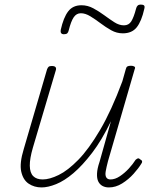

<svg xmlns="http://www.w3.org/2000/svg" viewBox="-20 -804 686 841"><path d="M162 17Q130 17 105.5 0.5Q81 -16 73 -52.5Q65 -89 84 -151L186 -500Q189 -508 193 -511.5Q197 -515 208 -515Q217 -515 222 -511Q227 -507 225 -498L124 -157Q110 -109 110.5 -78Q111 -47 125.5 -32.5Q140 -18 167 -18Q197 -18 237 -37.5Q277 -57 323 -104Q369 -151 418.5 -235Q468 -319 516 -448L531 -501Q533 -510 538 -513Q543 -516 554 -516Q563 -516 568.5 -512.5Q574 -509 570 -501L453 -98Q446 -71 443 -53.5Q440 -36 445.5 -27Q451 -18 464 -18Q484 -18 505 -32Q526 -46 544 -65.5Q562 -85 574 -104Q581 -110 585 -110.5Q589 -111 594 -106Q602 -102 602.5 -97Q603 -92 599 -87Q587 -67 565 -42.5Q543 -18 515 -0.5Q487 17 457 17Q441 17 429 10.5Q417 4 410.5 -9Q404 -22 405 -44Q406 -66 416 -95L466 -273Q426 -190 383.5 -134.5Q341 -79 301.5 -45.5Q262 -12 226 2.5Q190 17 162 17ZM260 -654Q243 -654 246 -673Q258 -727 278.5 -754Q299 -781 337 -781Q364 -781 389 -767.5Q414 -754 437 -737Q460 -720 481 -706.5Q502 -693 523 -693Q544 -693 555 -710.5Q566 -728 576 -766Q580 -784 596 -784Q607 -784 611 -780Q615 -776 612 -765Q600 -711 579 -684.5Q558 -658 518 -658Q491 -658 467 -671.5Q443 -685 420.5 -702Q398 -719 376 -732.5Q354 -746 334 -746Q315 -746 303 -728.5Q291 -711 281 -671Q279 -662 274.5 -658Q270 -654 260 -654Z"/></svg>

Font: Playwrite AU QLD Thin
Style: Regular
Weight: 250
Designer: Veronika Burian, José Scaglione
Foundry: TypeTogether
Version: Version 1.002